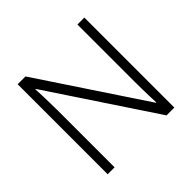

<svg xmlns="http://www.w3.org/2000/svg" viewBox="-174 -895 1077 1077"><g transform="rotate(-45 364.5 -357.0)"><path d="M629 0H567L153 -624H150Q152 -598 152.5 -570Q153 -542 154 -512.5Q155 -483 155 -451V0H100V-714H162L575 -92H578Q577 -113 576 -142Q575 -171 574.5 -202.5Q574 -234 574 -261V-714H629Z"/></g></svg>

Font: Noto Sans Khmer Light
Style: Regular
Weight: 300
Version: Version 2.003